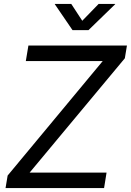

<svg xmlns="http://www.w3.org/2000/svg" viewBox="-20 -960 668 980"><path d="M8.3 0 19 -64 504.4 -648.4H111.8L125 -727.5H627.9L617.2 -662.6L131.3 -79.1H523.9L511.2 0ZM343.8 -939.9 399.9 -854 483.4 -939.9H567.9V-938.5L431.6 -806.2H350.1L259.8 -938.5V-939.9Z"/></svg>

Font: Inter 28pt
Style: Italic
Weight: 400
Italic angle: -9.3988°
Designer: Rasmus Andersson
Foundry: rsms
Version: Version 4.001;git-66647c0bb